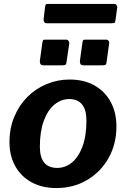

<svg xmlns="http://www.w3.org/2000/svg" viewBox="-20 -943 639 973"><path d="M266 10Q193 10 139.5 -19.5Q86 -49 57 -101.5Q28 -154 28 -223Q28 -293 52.5 -351.5Q77 -410 119 -452Q161 -494 216.5 -517Q272 -540 333 -540Q406 -540 459.5 -509.5Q513 -479 541.5 -425.5Q570 -372 570 -302Q570 -213 530 -142Q490 -71 421 -30.5Q352 10 266 10ZM270 -92Q311 -92 344.5 -119.5Q378 -147 398 -200.5Q418 -254 418 -332Q418 -386 396 -413.5Q374 -441 331 -441Q290 -441 256 -413Q222 -385 202 -331Q182 -277 182 -199Q182 -146 204 -119Q226 -92 270 -92ZM331 -722 317 -628Q316 -617 311.5 -614.5Q307 -612 294 -612H201Q189 -612 185 -618.5Q181 -625 182 -635L195 -729Q197 -738 199 -740Q201 -742 208 -742H316Q323 -742 327.5 -735.5Q332 -729 331 -722ZM533 -722 520 -628Q519 -617 514.5 -614.5Q510 -612 497 -612H404Q392 -612 388 -618.5Q384 -625 385 -635L398 -729Q400 -738 402 -740Q404 -742 411 -742H519Q526 -742 530.5 -735.5Q535 -729 533 -722ZM574 -904 565 -840Q564 -829 559.5 -827Q555 -825 542 -825H218Q208 -825 204 -831.5Q200 -838 201 -847L209 -912Q211 -920 213 -921.5Q215 -923 221 -923H560Q567 -923 571 -916.5Q575 -910 574 -904Z"/></svg>

Font: Libre Franklin Thin
Style: Bold Italic
Weight: 700
Italic angle: -8°
Version: Version 3.000